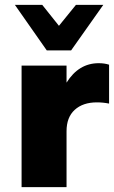

<svg xmlns="http://www.w3.org/2000/svg" viewBox="-20 -770 469 790"><path d="M272.5 -562.5H172.5L41.2 -750H153.8L222.5 -663.8L292.5 -750H405ZM386.2 -510Q410 -510 428.8 -503.8V-343.8Q403.8 -348.8 378.8 -348.8Q321.2 -348.8 287.5 -318.1Q253.8 -287.5 253.8 -230V0H68.8V-500H253.8V-430Q303.8 -510 386.2 -510Z"/></svg>

Font: Now Black
Style: Regular
Weight: 900
Designer: Alfredo Marco Pradil
Foundry: Alfredo Marco Pradil
Version: Version 1.002;PS 001.002;hotconv 1.0.88;makeotf.lib2.5.64775